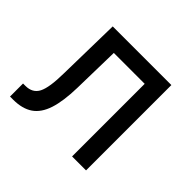

<svg xmlns="http://www.w3.org/2000/svg" viewBox="-137 -709 875 875"><g transform="rotate(45 300.0 -271.5)"><path d="M25 7V-77H40Q86 -77 104.5 -113Q123 -149 124 -242L130 -550H508V0H418V-468H219L214 -238Q212 -151 194.5 -97Q177 -43 140.5 -18Q104 7 45 7Z"/></g></svg>

Font: JetBrains Mono
Style: Regular
Weight: 400
Monospace: yes
Designer: Philipp Nurullin, Konstantin Bulenkov
Foundry: JetBrains
Version: Version 2.305